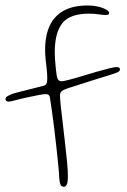

<svg xmlns="http://www.w3.org/2000/svg" viewBox="-20 -664 476 717"><path d="M218.5 33.5Q209.5 33.5 205.8 24.8Q202 16 201 -2.5Q200.5 -18.5 197.5 -48.5Q194.5 -78.5 190.5 -115.2Q186.5 -152 182 -188.5Q177.5 -225 173.2 -254.5Q169 -284 166.5 -299Q165.5 -306 162 -309.2Q158.5 -312.5 150.5 -312.5Q142.5 -312.5 126.2 -309.5Q110 -306.5 80.5 -300Q50.5 -293.5 35 -289Q19.5 -284.5 11.5 -284.5Q9 -284.5 6.5 -285.5Q4 -286.5 2.2 -288.8Q0.5 -291 0.5 -294.5Q0.5 -299.5 6.5 -303.8Q12.5 -308 25 -313Q33 -316 56.8 -322Q80.5 -328 105.8 -334.2Q131 -340.5 143.5 -344Q150.5 -346 153.5 -351.5Q156.5 -357 156.5 -369.5Q156.5 -387 154.5 -405Q152.5 -423 150.5 -441.2Q148.5 -459.5 148.5 -478Q148.5 -531.5 165.8 -568.2Q183 -605 218.2 -624.2Q253.5 -643.5 307 -643.5Q326 -643.5 341 -640.5Q356 -637.5 366.2 -633.2Q376.5 -629 382 -624.5Q387.5 -620 387.5 -617Q387.5 -610.5 383.5 -609.2Q379.5 -608 374 -608Q364.5 -608 348.8 -610.5Q333 -613 312 -613Q241 -613 212.8 -577.5Q184.5 -542 184.5 -468.5Q184.5 -456 185.5 -441.5Q186.5 -427 188 -413Q189.5 -399 191 -387Q193 -371.5 197.5 -366Q202 -360.5 209.5 -360.5Q216 -360.5 238.5 -366.2Q261 -372 292 -381.5Q316 -389 341.5 -396.2Q367 -403.5 387 -408.5Q407 -413.5 415 -413.5Q421.5 -413.5 424.8 -411.5Q428 -409.5 428 -405Q428 -398 417.8 -393.5Q407.5 -389 374.5 -379Q353 -372.5 320.2 -362.2Q287.5 -352 238.5 -336Q217.5 -329.5 210.8 -323.5Q204 -317.5 204 -307.5Q204 -296 207 -267.8Q210 -239.5 214.5 -202.5Q219 -165.5 223.2 -127.5Q227.5 -89.5 230.5 -57.8Q233.5 -26 233.5 -9Q233.5 16.5 229.5 25Q225.5 33.5 218.5 33.5Z"/></svg>

Font: Gluten Thin Thin
Style: Regular
Weight: 250
Version: Version 1.300